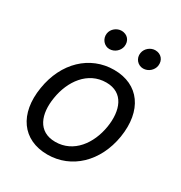

<svg xmlns="http://www.w3.org/2000/svg" viewBox="-178 -877 954 1014"><g transform="rotate(30 299.0 -370.0)"><path d="M256.7 11.4C403.1 11.4 518.5 -98.4 545.8 -264.6C573.5 -437.5 491.5 -552.6 339.8 -552.6C192.8 -552.6 77.4 -442.8 50.8 -275.2C22.7 -103.7 104.8 11.4 256.7 11.4ZM137.8 -264.6C155.2 -375.4 225.1 -474.1 337.4 -474.1C443.5 -474.1 475.5 -381 458.8 -275.6C440.7 -164.1 371.1 -67.5 259.2 -67.5C152.7 -67.5 120.4 -159.1 137.8 -264.6ZM209.2 -699.2C204.2 -665.5 229.4 -634.9 261.7 -634.9C293.7 -634.9 319.6 -659.4 324.2 -687.1C329.9 -723.4 306.5 -751.1 270.2 -751.1C242.5 -751.1 213.4 -729.4 209.2 -699.2ZM414.8 -699.2C408.7 -664.1 435 -634.9 467.3 -634.9C499.3 -634.9 525.2 -659.4 529.8 -687.1C535.5 -723.4 512.1 -751.1 475.9 -751.1C448.2 -751.1 419.7 -729.4 414.8 -699.2Z"/></g></svg>

Font: Margiela Sans Text
Style: Italic
Weight: 400
Italic angle: -9.39999°
Designer: Stefan Endress, Andreas Faust
Version: Version 1.100;FEAKit 1.0